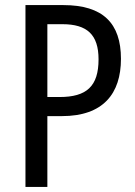

<svg xmlns="http://www.w3.org/2000/svg" viewBox="-20 -734 532 754"><path d="M229 -714H80V0H166V-278H223C385 -278 455 -366 455 -503C455 -643 384 -714 229 -714ZM225 -639C322 -639 367 -598 367 -501C367 -395 320 -353 214 -353H166V-639Z"/></svg>

Font: Noto Sans Gujarati Condensed
Style: Regular
Weight: 400
Width: 3
Designer: Jelle Bosma - Monotype Design Team, Universal Thirst
Foundry: Monotype Imaging Inc.
Version: Version 2.106